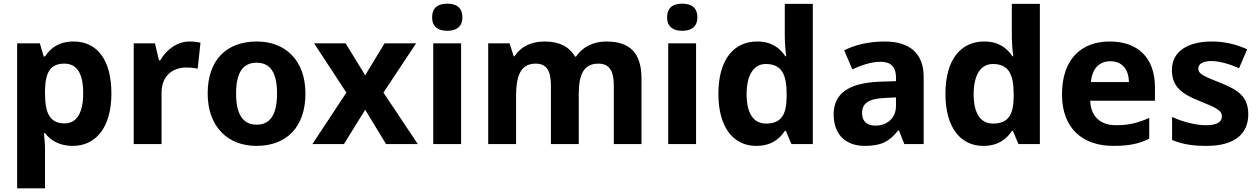

<svg xmlns="http://www.w3.org/2000/svg" viewBox="-20 -781 6830 1041"><path d="M379 -556C298 -556 253 -519 224 -475H217L196 -546H73V240H224V31C224 -3 221 -35 218 -59H224C251 -25 295 10 375 10C498 10 584 -88 584 -274C584 -459 505 -556 379 -556ZM329 -436C397 -436 431 -383 431 -276C431 -170 397 -112 330 -112C249 -112 224 -170 224 -275V-291C226 -388 252 -436 329 -436Z M1007 -556C939 -556 881 -510 849 -454H842L820 -546H705V0H856V-277C856 -381 928 -415 990 -415C1018 -415 1037 -412 1052 -409L1067 -550C1053 -553 1027 -556 1007 -556Z M1636 -274C1636 -455 1526 -556 1373 -556C1207 -556 1106 -455 1106 -274C1106 -92 1217 10 1370 10C1534 10 1636 -92 1636 -274ZM1260 -274C1260 -381 1293 -441 1371 -441C1450 -441 1482 -381 1482 -274C1482 -167 1450 -105 1372 -105C1293 -105 1260 -167 1260 -274Z M1858 -279 1674 0H1845L1960 -186L2073 0H2245L2059 -279L2236 -546H2065L1960 -373L1854 -546H1683Z M2405 -761C2360 -761 2323 -744 2323 -687C2323 -632 2360 -614 2405 -614C2449 -614 2487 -632 2487 -687C2487 -744 2449 -761 2405 -761ZM2480 -546H2329V0H2480Z M3268 -556C3199 -556 3139 -528 3103 -474H3098C3067 -527 3014 -556 2933 -556C2858 -556 2801 -526 2770 -476H2765L2743 -546H2627V0H2778V-256C2778 -372 2803 -436 2885 -436C2941 -436 2967 -400 2967 -318V0H3118V-273C3118 -378 3146 -436 3224 -436C3280 -436 3308 -402 3308 -318V0H3458V-356C3458 -496 3393 -556 3268 -556Z M3679 -761C3634 -761 3597 -744 3597 -687C3597 -632 3634 -614 3679 -614C3723 -614 3761 -632 3761 -687C3761 -744 3723 -761 3679 -761ZM3754 -546H3603V0H3754Z M4080 10C4160 10 4206 -26 4235 -71H4241L4271 0H4387V-760H4235V-586C4235 -550 4239 -500 4243 -476H4238C4208 -521 4163 -556 4085 -556C3960 -556 3875 -460 3875 -272C3875 -87 3959 10 4080 10ZM4133 -111C4067 -111 4028 -164 4028 -270C4028 -376 4067 -434 4132 -434C4219 -434 4245 -376 4245 -271V-255C4244 -158 4215 -111 4133 -111Z M4777 -556C4689 -556 4614 -537 4557 -508L4601 -405C4651 -428 4705 -446 4754 -446C4806 -446 4838 -423 4838 -358V-341L4747 -338C4583 -331 4500 -275 4500 -161C4500 -45 4572 10 4668 10C4760 10 4803 -15 4850 -74H4854L4883 0H4988V-364C4988 -491 4913 -556 4777 -556ZM4781 -250 4838 -253V-208C4838 -139 4789 -100 4726 -100C4683 -100 4654 -121 4654 -168C4654 -218 4686 -247 4781 -250Z M5311 10C5391 10 5437 -26 5466 -71H5472L5502 0H5618V-760H5466V-586C5466 -550 5470 -500 5474 -476H5469C5439 -521 5394 -556 5316 -556C5191 -556 5106 -460 5106 -272C5106 -87 5190 10 5311 10ZM5364 -111C5298 -111 5259 -164 5259 -270C5259 -376 5298 -434 5363 -434C5450 -434 5476 -376 5476 -271V-255C5475 -158 5446 -111 5364 -111Z M5997 -556C5842 -556 5738 -460 5738 -269C5738 -80 5855 10 6016 10C6103 10 6157 -2 6211 -29V-142C6152 -115 6100 -102 6032 -102C5942 -102 5894 -153 5891 -235H6242V-308C6242 -468 6149 -556 5997 -556ZM6001 -449C6067 -449 6100 -401 6101 -336H5895C5901 -410 5941 -449 6001 -449Z M6748 -161C6748 -254 6697 -292 6599 -331C6503 -369 6477 -380 6477 -410C6477 -435 6503 -450 6549 -450C6590 -450 6647 -434 6698 -411L6742 -514C6680 -541 6621 -556 6551 -556C6421 -556 6334 -503 6334 -402C6334 -312 6385 -273 6482 -234C6580 -195 6605 -181 6605 -150C6605 -120 6579 -102 6518 -102C6468 -102 6394 -119 6335 -147V-22C6390 1 6445 10 6522 10C6676 10 6748 -57 6748 -161Z"/></svg>

Font: Noto Sans Myanmar UI
Style: Bold
Weight: 700
Designer: Monotype Design Team
Foundry: Monotype Imaging Inc.
Version: Version 2.103